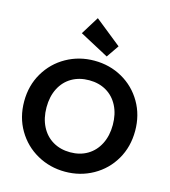

<svg xmlns="http://www.w3.org/2000/svg" viewBox="-137 -1078 1060 1195"><g transform="rotate(15 392.5 -481.0)"><path d="M272 -853 344 -969 514 -833 459 -753ZM393 7Q295 7 213 -39Q131 -85 83 -166.5Q35 -248 35 -351Q35 -453 83 -534.5Q131 -616 213 -662Q295 -708 393 -708Q492 -708 573.5 -662Q655 -616 702.5 -534.5Q750 -453 750 -351Q750 -248 702.5 -166.5Q655 -85 573 -39Q491 7 393 7ZM393 -118Q456 -118 504 -146.5Q552 -175 579 -228Q606 -281 606 -351Q606 -421 579 -473.5Q552 -526 504 -554Q456 -582 393 -582Q330 -582 281.5 -554Q233 -526 206 -473.5Q179 -421 179 -351Q179 -281 206 -228Q233 -175 281.5 -146.5Q330 -118 393 -118Z"/></g></svg>

Font: Fz Poppins SemBd
Style: Regular
Weight: 600
Designer: Ninad Kale (Devanagari), Jonny Pinhorn (Latin)
Foundry: Indian Type Foundry
Version: Vit hóa bi Vntype.Com & FontZin.Com